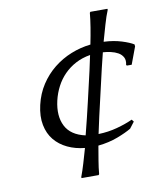

<svg xmlns="http://www.w3.org/2000/svg" viewBox="-81 -642 710 845"><g transform="rotate(-10 274.0 -220.0)"><path d="M214.3 133 215.4 137H291.4L294.3 133C295.8 115 298.3 95.3 301.9 74C305.5 52.7 309.2 31 312.9 9C345 5.7 374.2 -1 400.5 -11C426.8 -21 447.7 -30.7 463.2 -40L484.7 -68L477 -78C456.9 -68.7 433.3 -60.3 406.2 -53C379.2 -45.7 351.3 -41.7 322.5 -41C327.6 -66.3 333.2 -91.7 339 -117L355.4 -188L374.6 -271L386.7 -323.5C391.7 -345.2 397.3 -368 403.5 -392C414.7 -391.3 426.3 -389.7 438.3 -387C450.4 -384.3 461.1 -380.3 470.6 -375C480 -369.7 487.2 -362.5 492.1 -353.5C497 -344.5 497.9 -333 494.6 -319L498 -316H519L547.7 -393L546.8 -402C535.2 -409.3 517.7 -416.7 494.4 -424C471.1 -431.3 444.6 -435.7 414.9 -437C422.1 -462.3 429.1 -486.8 435.9 -510.5C442.7 -534.2 449.8 -555 457.3 -573L456.2 -577H380.2L377.3 -573C375.6 -554.3 372.9 -533 369 -509C365.1 -485 360.6 -460.3 355.4 -435C325.3 -431.7 296.1 -424.3 267.8 -413C239.6 -401.7 213.6 -386.5 189.8 -367.5C166.1 -348.5 145.8 -326 128.8 -300C111.8 -274 99.5 -244.7 91.9 -212C84.2 -178.7 83 -148.8 88.3 -122.5C93.5 -96.2 103.7 -73.8 118.8 -55.5C133.9 -37.2 153 -22.5 176.2 -11.5C199.3 -0.5 224.9 6.3 252.9 9C246.4 31.7 240 53.5 233.8 74.5C227.6 95.5 221.1 115 214.3 133ZM169.3 -218C174.3 -239.3 181.8 -259.7 191.9 -279C202 -298.3 214.5 -315.5 229.3 -330.5C244.1 -345.5 261.2 -358.2 280.6 -368.5C300 -378.8 321.8 -386 346 -390C341.2 -366 336.3 -343.5 331.5 -322.5L319.6 -271L300.4 -188C295.5 -166.7 290 -143.8 284.1 -119.5C278.2 -95.2 271.9 -70.3 265.4 -45C222.2 -54.3 192.8 -74.3 177.2 -105C161.7 -135.7 159 -173.3 169.3 -218Z"/></g></svg>

Font: Quattrocento
Style: Italic
Weight: 400
Italic angle: -13°
Designer: Pablo Impallari
Foundry: Pablo Impallari, Igino Marini, Branda Gallo
Version: Version 2.000